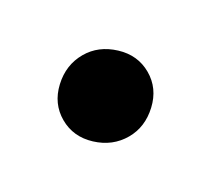

<svg xmlns="http://www.w3.org/2000/svg" viewBox="-48 -463 312 284"><g transform="rotate(-30 108.5 -321.5)"><path d="M108.4 -252Q80.1 -252 58.1 -272.5Q36.1 -293 36.1 -321.3Q36.1 -349.6 58.1 -370.1Q80.1 -390.6 108.4 -390.6Q135.7 -390.6 157.7 -370.1Q179.7 -349.6 179.7 -321.3Q179.7 -293 157.7 -272.5Q135.7 -252 108.4 -252Z"/></g></svg>

Font: Padauk
Style: Bold
Weight: 700
Designer: Debbi Hosken, Becca Hirsbrunner Spalinger
Foundry: SIL International
Version: Version 5.003